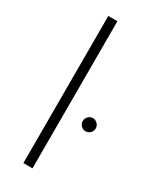

<svg xmlns="http://www.w3.org/2000/svg" viewBox="-198 -809 688 859"><g transform="rotate(30 146.0 -380.0)"><path d="M89 -760H136V0H89ZM225 -296Q225 -310 235 -320Q245 -330 258 -330Q271 -330 281.5 -320Q292 -310 292 -296Q292 -281 281.5 -271.5Q271 -262 258 -262Q245 -262 235 -271.5Q225 -281 225 -296Z"/></g></svg>

Font: Josefin Sans Thin Light
Style: Regular
Weight: 300
Version: Version 2.000